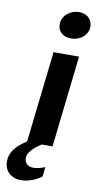

<svg xmlns="http://www.w3.org/2000/svg" viewBox="-149 -808 554 1069"><g transform="rotate(10 127.5 -273.0)"><path d="M131.3 0Q115.7 9.8 102.1 20.5Q88.4 31.2 78.1 42.7Q67.9 54.2 62 66.2Q56.2 78.1 56.2 90.3Q56.2 107.9 68.8 121.8Q81.5 135.7 107.4 135.7Q114.7 135.7 123.5 134.5Q132.3 133.3 141.4 131.1Q150.4 128.9 158.4 126Q166.5 123 172.4 120.1L166.5 174.3Q156.7 182.6 143.3 189.9Q129.9 197.3 114.5 203.1Q99.1 209 82.8 212.4Q66.4 215.8 50.3 215.8Q28.3 215.8 10.7 208.7Q-6.8 201.7 -19 189.5Q-31.2 177.2 -37.6 160.9Q-43.9 144.5 -43.9 125.5Q-43.9 90.3 -22.2 59.3Q-0.5 28.3 47.9 -2.4L106.4 -517.6H250.5L191.9 0ZM188 -609.4Q170.4 -609.4 156.5 -614.5Q142.6 -619.6 132.8 -628.7Q123 -637.7 117.9 -650.1Q112.8 -662.6 112.8 -676.8Q112.8 -694.3 120.4 -710Q127.9 -725.6 141.1 -737.1Q154.3 -748.5 171.9 -755.4Q189.5 -762.2 209.5 -762.2Q226.6 -762.2 240.2 -756.8Q253.9 -751.5 263.7 -742.2Q273.4 -732.9 278.6 -720.5Q283.7 -708 283.7 -693.4Q283.7 -675.8 276.1 -660.4Q268.6 -645 255.6 -633.5Q242.7 -622.1 225.1 -615.7Q207.5 -609.4 188 -609.4Z"/></g></svg>

Font: Proza Libre
Style: SemiBold Italic
Weight: 600
Designer: Jasper de Waard
Foundry: Jasper de Waard
Version: Version 1.000; ttfautohint (v1.4.1.8-43bc)